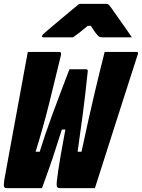

<svg xmlns="http://www.w3.org/2000/svg" viewBox="-20 -967 730 987"><path d="M123 -700H284Q290 -700 292.5 -697Q295 -694 293 -682Q266 -570 235 -444.5Q204 -319 163 -187H184Q208 -266 248 -375Q288 -484 337 -611H422Q433 -611 431 -600Q419 -482 406 -383.5Q393 -285 379 -187H399Q436 -360 465 -483Q494 -606 518 -700H682Q689 -700 689.5 -695.5Q690 -691 688 -687Q633 -517 578 -344.5Q523 -172 468 0H287Q277 0 273.5 -6.5Q270 -13 272 -35Q275 -61 279.5 -91.5Q284 -122 292.5 -171Q301 -220 316 -301H298Q280 -246 268.5 -209.5Q257 -173 248.5 -148Q240 -123 232.5 -102Q225 -81 216.5 -57Q208 -33 196 0H14Q4 0 1 -7Q-2 -14 2 -41Q11 -91 23.5 -159.5Q36 -228 50.5 -306.5Q65 -385 80 -466.5Q95 -548 109 -625Q113 -644 116 -662.5Q119 -681 123 -700ZM387 -947H526Q534 -947 538 -943.5Q542 -940 551 -928Q558 -918 577 -891Q596 -864 618.5 -832Q641 -800 658 -775H509Q498 -775 493 -777Q488 -779 483 -784Q478 -789 469.5 -800.5Q461 -812 447 -834H431Q405 -812 388 -799Q371 -786 355 -775H205Q194 -775 196 -783Q198 -787 201.5 -791Q205 -795 221 -808Q235 -820 257.5 -839Q280 -858 305 -879Q330 -900 352.5 -918.5Q375 -937 387 -947Z"/></svg>

Font: Recursive Mn Lnr St XBk
Style: Italic
Weight: 1000
Italic angle: -15°
Monospace: yes
Version: Version 1.079;hotconv 1.0.112;makeotfexe 2.5.65598; ttfautoh